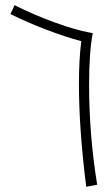

<svg xmlns="http://www.w3.org/2000/svg" viewBox="-20 -630 413 737"><path d="M322 -303Q322 -113 353 79L311 87Q283 -135 283 -307Q283 -402 292 -472Q235 -487 162 -514.5Q89 -542 20 -576L36 -610Q112 -572 191 -543.5Q270 -515 324 -505L336 -503Q322 -430 322 -303Z"/></svg>

Font: Vibes
Style: Regular
Weight: 400
Designer: AbdElmomen Kadhim
Version: Version 1.100